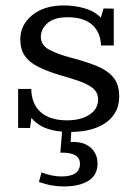

<svg xmlns="http://www.w3.org/2000/svg" viewBox="-20 -466 493 693"><path d="M232.9 10.3Q182.6 10.3 148.7 -2.2Q114.7 -14.6 93.3 -40.5L88.4 -3.9Q77.6 -3.9 67.1 -4.2Q56.6 -4.4 45.4 -4.4V-145H92.8Q93.8 -89.8 127.4 -60.8Q161.1 -31.7 221.7 -31.7Q271.5 -31.7 302.7 -52Q334 -72.3 334 -106.9Q334 -132.8 314.5 -148.2Q294.9 -163.6 262.9 -174.3Q231 -185.1 192.9 -195.8Q147 -210 115.7 -226.1Q84.5 -242.2 68.8 -265.6Q53.2 -289.1 53.2 -324.2Q53.2 -375.5 95.9 -410.9Q138.7 -446.3 210.4 -446.3Q250.5 -446.3 286.1 -435.8Q321.8 -425.3 343.8 -402.3Q344.2 -403.3 346.7 -411.4Q349.1 -419.4 351.6 -427.5Q354 -435.5 354 -435.5Q354 -435.5 362.3 -435.3Q370.6 -435.1 379.6 -435.1Q388.7 -435.1 390.6 -434.6V-301.8H344.7Q342.8 -350.6 312 -377.2Q281.2 -403.8 224.1 -403.8Q175.3 -403.8 151.4 -382.3Q127.4 -360.8 127.4 -333Q127.4 -302.7 158.2 -286.4Q189 -270 237.8 -257.3Q290.5 -243.7 329.3 -227.8Q368.2 -211.9 389.2 -186.5Q410.2 -161.1 410.2 -118.7Q410.2 -77.1 388.2 -48.3Q366.2 -19.5 326.4 -4.6Q286.6 10.3 232.9 10.3ZM210.9 207Q191.4 207 169.7 203.6Q147.9 200.2 120.6 190.9L129.9 156.2Q149.9 164.1 168.2 167.5Q186.5 170.9 202.1 170.9Q268.6 170.9 268.6 125Q268.6 105 252.7 95.2Q236.8 85.4 207 85Q200.7 85 197.8 85.4L204.6 2.9H237.8L234.9 46.9Q235.4 46.9 239 46.6Q242.7 46.4 245.1 46.4Q285.2 46.4 308.6 68.1Q332 89.8 332 124.5Q332 166 299.1 186.5Q266.1 207 210.9 207Z"/></svg>

Font: Kameron
Style: Regular
Weight: 400
Designer: Vernon Adams
Foundry: Vernon Adams
Version: Version 1.100